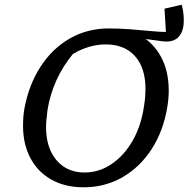

<svg xmlns="http://www.w3.org/2000/svg" viewBox="-20 -788 802 817"><path d="M336 9Q257 9 199 -23.5Q141 -56 109.5 -115Q78 -174 78 -253Q78 -274 79.5 -292Q81 -310 84 -327Q103 -428 153 -505Q203 -582 277.5 -624.5Q352 -667 443 -667Q486 -667 533 -663.5Q580 -660 620 -656Q660 -652 686 -652L680 -751L753 -768Q758 -751 760 -734Q762 -717 762 -700Q762 -654 739.5 -630.5Q717 -607 674 -612L555 -628L575 -638Q633 -606 665.5 -545.5Q698 -485 698 -402Q698 -386 696.5 -368.5Q695 -351 692 -333Q675 -230 625 -153Q575 -76 500.5 -33.5Q426 9 336 9ZM340 -54Q402 -54 455 -90Q508 -126 544.5 -189.5Q581 -253 593 -338Q597 -363 598 -380Q599 -397 599 -410Q599 -499 554.5 -549Q510 -599 430 -599Q394 -599 358.5 -588.5Q323 -578 290 -558Q247 -506 219.5 -445Q192 -384 182 -319Q179 -295 177.5 -278Q176 -261 176 -248Q176 -188 196 -145Q216 -102 252.5 -78Q289 -54 340 -54Z"/></svg>

Font: Piazzolla Thin Medium
Style: Italic
Weight: 500
Italic angle: -11.3°
Version: Version 2.005